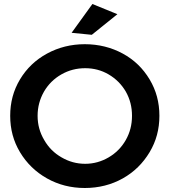

<svg xmlns="http://www.w3.org/2000/svg" viewBox="-20 -930 849 960"><path d="M594 -662C537 -693 473 -709 404 -709C335 -709 272 -693 215 -662C158 -631 113 -588 80 -533C47 -478 31 -418 31 -351C31 -284 47 -224 80 -169C113 -114 158 -70 215 -38C272 -6 335 10 404 10C473 10 537 -6 594 -38C651 -70 695 -114 728 -169C761 -224 777 -284 777 -351C777 -418 761 -478 728 -533C695 -588 651 -631 594 -662ZM287 -558C324 -579 363 -589 406 -589C448 -589 487 -579 523 -558C559 -537 588 -508 609 -472C630 -435 640 -395 640 -351C640 -307 630 -267 609 -230C588 -193 559 -164 523 -143C487 -122 448 -111 406 -111C363 -111 324 -122 288 -143C251 -164 222 -193 201 -230C179 -267 168 -307 168 -351C168 -395 179 -435 200 -472C221 -508 250 -537 287 -558ZM442 -910 338 -766 439 -756 567 -859Z"/></svg>

Font: Argentum Sans Medium
Style: Regular
Weight: 500
Designer: Julieta Ulanovsky
Foundry: Julieta Ulanovsky
Version: Version 5.001;January 29, 2019;FontCreator 11.5.0.2425 64-bi